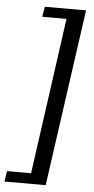

<svg xmlns="http://www.w3.org/2000/svg" viewBox="-68 -760 451 923"><g transform="rotate(5 157.5 -298.0)"><path d="M-10 129 -2 78H114L219 -676H102L110 -725H309L189 129Z"/></g></svg>

Font: Rosario Medium
Style: Italic
Weight: 500
Italic angle: -8.05°
Version: Version 1.201